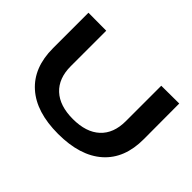

<svg xmlns="http://www.w3.org/2000/svg" viewBox="-132 -985 1283 1283"><g transform="rotate(45 509.5 -343.0)"><path d="M80.1 -366.2V-701.2L249 -700.2V-365.2Q249 -250 316.4 -187.5Q383.8 -125 508.8 -125Q633.8 -125 701.4 -187.5Q769 -250 769 -365.2V-700.2L938 -701.2L939 -366.2Q939.9 -183.1 828.1 -84Q716.3 15.1 508.8 15.1Q302.7 15.1 191.4 -84Q80.1 -183.1 80.1 -366.2Z"/></g></svg>

Font: Messapia Bold
Style: Regular
Weight: 400
Designer: Luca Marsano
Foundry: Collletttivo
Version: Version 1.000;FEAKit 1.0